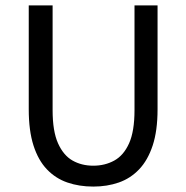

<svg xmlns="http://www.w3.org/2000/svg" viewBox="-20 -676 687 708"><path d="M324 12Q272 12 228.5 -3Q185 -18 153 -51.5Q121 -85 103.5 -139.5Q86 -194 86 -273V-656H174V-270Q174 -192 194 -147.5Q214 -103 247.5 -84Q281 -65 324 -65Q367 -65 401.5 -84Q436 -103 456 -147.5Q476 -192 476 -270V-656H561V-273Q561 -194 543 -139.5Q525 -85 493 -51.5Q461 -18 418 -3Q375 12 324 12Z"/></svg>

Font: Assistant Medium
Style: Regular
Weight: 500
Designer: Hebrew By Ben Nathan, Latin by Paul Hunt
Version: Version 3.000